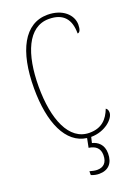

<svg xmlns="http://www.w3.org/2000/svg" viewBox="-175 -794 776 1086"><g transform="rotate(-20 213.5 -251.0)"><path d="M254 10C339 10 399 -48 399 -84C399 -99 394 -107 386 -112C364 -55 328 -15 254 -15C131 -15 72 -162 72 -358C72 -553 130 -699 256 -699C345 -699 382 -650 382 -566C395 -566 403 -582 403 -612C403 -671 348 -724 257 -724C118 -724 44 -583 44 -358C44 -150 108 -8 230 8L219 63C261 69 284 90 284 130C284 176 260 197 223 197C211 197 195 194 178 189V212C195 219 210 222 226 222C281 222 312 189 312 130C312 76 279 52 246 44L254 10Z"/></g></svg>

Font: Noto Serif Hebrew ExtraCondensed Thin
Style: Regular
Weight: 100
Width: 2
Designer: Monotype Design Team
Foundry: Monotype Imaging Inc.
Version: Version 2.004